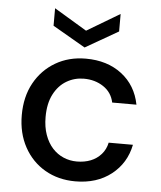

<svg xmlns="http://www.w3.org/2000/svg" viewBox="-52 -763 687 820"><g transform="rotate(5 291.0 -352.5)"><path d="M301 12Q228 12 171 -21Q114 -54 81.5 -113.5Q49 -173 49 -250Q49 -329 81.5 -388Q114 -447 171 -480.5Q228 -514 301 -514Q393 -514 455 -466.5Q517 -419 533 -337H429Q420 -380 384 -404Q348 -428 300 -428Q260 -428 226 -408Q192 -388 171.5 -348.5Q151 -309 151 -251Q151 -208 163 -174.5Q175 -141 195.5 -118.5Q216 -96 243 -84.5Q270 -73 300 -73Q333 -73 359.5 -83.5Q386 -94 404.5 -115Q423 -136 429 -165H533Q517 -85 455 -36.5Q393 12 301 12ZM291 -561 151 -642V-717L291 -633L432 -717V-642Z"/></g></svg>

Font: DM Sans 16pt Medium
Style: Regular
Weight: 500
Version: Version 4.004;gftools[0.9.30]